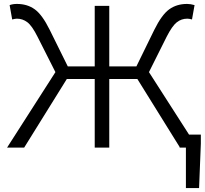

<svg xmlns="http://www.w3.org/2000/svg" viewBox="-20 -751 1042 977"><path d="M926 0H894V-3L679 -349H536V0H462V-349H320L103 0H16L262 -384L171 -564Q143 -620 119 -638Q95 -656 66 -656Q58 -656 42 -652L29 -725Q45 -731 66 -731Q119 -731 157 -703.5Q195 -676 233 -599L325 -413H462V-721H536V-413H674L765 -599Q803 -676 841 -703.5Q879 -731 932 -731Q950 -731 970 -725L957 -652Q943 -656 933 -656Q903 -656 879.5 -637.5Q856 -619 828 -564L738 -384L942 -66H1002V-20L993 206H926Z"/></svg>

Font: Nebula Sans Book
Style: Regular
Weight: 400
Designer: Paul D. Hunt for Adobe (as Source Sans)
Foundry: Nebula Entertainment & Broadcasting LLC
Version: Version 1.010